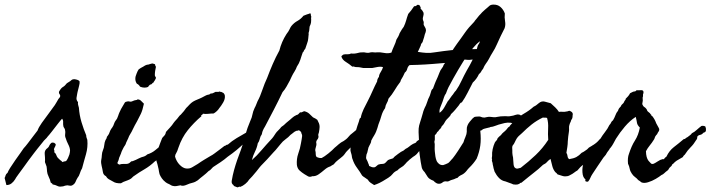

<svg xmlns="http://www.w3.org/2000/svg" viewBox="-135 -762 3054 825"><path d="M97.7 -148.4 103.5 -143.6Q106 -139.6 102.1 -132.8Q100.1 -129.4 98.9 -126.5Q97.7 -123.5 96.7 -121.1Q97.2 -119.1 97.7 -117.4Q98.1 -115.7 98.6 -114.7Q99.6 -111.8 97.7 -108.4Q104.5 -103 106.4 -97.2Q108.9 -89.4 113.3 -84Q119.1 -77.6 123.5 -74.2Q128.9 -70.8 133.8 -65.4Q139.2 -68.4 141.6 -68.4Q145 -68.4 149.4 -70.3Q157.7 -81.1 163.1 -97.7Q164.1 -101.6 165 -106.4Q166 -111.3 166 -115.2Q165.5 -127.9 158.2 -141.6Q150.9 -155.8 147.5 -168Q143.6 -176.3 145 -185.5Q146.5 -195.8 144.5 -203.1Q144 -208 141.6 -210.9Q140.6 -212.4 139.6 -214.1Q138.7 -215.8 137.7 -217.8Q135.7 -226.1 136.2 -235.4Q137.2 -245.1 131.8 -252Q126 -246.1 113.3 -229.7Q100.6 -213.4 88.1 -197.3Q75.7 -181.2 70.3 -175.8Q67.9 -172.4 65.2 -169.2Q62.5 -166 59.6 -163.6Q56.6 -161.1 54 -158Q51.3 -154.8 48.8 -151.4Q33.2 -131.8 25.6 -122.6Q18.1 -113.3 10.7 -103.5Q3.4 -93.8 -12.7 -72.3Q-18.1 -64.5 -31 -46.9Q-43.9 -29.3 -55.9 -12.9Q-67.9 3.4 -70.3 8.8Q-76.2 18.6 -85.4 25.9Q-94.7 33.2 -107.4 33.2Q-107.4 32.7 -109.4 25.6Q-111.3 18.6 -113 11Q-114.7 3.4 -115.2 2.9Q-112.3 -2.9 -110.8 -8.8Q-109.4 -14.2 -102.5 -19.5Q-100.6 -25.9 -91.3 -40.8Q-82 -55.7 -69.8 -73Q-57.6 -90.3 -47.1 -105Q-36.6 -119.6 -33.2 -125Q-26.9 -131.3 -14.9 -147Q-2.9 -162.6 9 -178.5Q21 -194.3 26.4 -201.2Q30.8 -214.4 44.7 -234.1Q58.6 -253.9 74.5 -274.7Q90.3 -295.4 100.6 -310.5Q105.5 -318.4 108.9 -324.2Q112.3 -330.1 116.2 -336.9Q120.1 -340.8 123 -345.7Q125 -353 121.1 -356.9Q117.7 -360.8 118.2 -367.2Q127 -383.8 135.3 -388.2Q144 -393.1 152.3 -404.3Q158.2 -408.2 161.6 -410.2Q166.5 -412.6 170.9 -417Q177.7 -423.8 191.2 -420.7Q204.6 -417.5 207 -412.1Q207.5 -409.2 207 -404.3Q206.5 -401.9 206.1 -399.4Q205.6 -397 205.1 -394.5Q204.1 -390.1 203.1 -386.2Q202.1 -382.3 201.2 -378.4Q200.2 -375 199.2 -370.8Q198.2 -366.7 197.3 -362.3Q195.3 -351.6 193.8 -341.8Q192.4 -332 200.2 -323.2Q199.2 -318.4 200.7 -311.5Q202.1 -304.7 204.1 -298.8Q206.1 -267.6 215.3 -236.8Q224.6 -206.1 235.4 -180.7Q235.4 -175.8 236.8 -170.9Q238.3 -166 240.2 -161.1Q243.2 -129.9 234.4 -99.1Q230 -84 225.8 -68.8Q221.7 -53.7 217.8 -39.1Q211.9 -29.3 208 -16.6Q204.6 -5.4 198.2 2Q193.4 9.8 189.5 19.5Q185.5 29.3 173.8 35.2Q167.5 37.1 160.6 35.2Q154.3 33.2 148.4 35.2Q144 35.6 139.6 37.6Q136.2 39.1 131.8 39.1Q119.1 41.5 110.8 36.6Q103.5 32.7 90.8 30.3Q90.8 27.3 87.9 25.9Q85 24.4 83 22.5Q79.6 7.8 75.2 0Q71.8 -6.8 69.3 -14.6Q66.4 -25.9 66.4 -35.6Q66.4 -46.4 61.5 -56.6Q57.6 -65.4 58.1 -67.4Q58.6 -69.3 58.6 -73.2Q58.6 -85.9 57.1 -101.1Q55.7 -116.7 69.3 -126Q74.7 -129.9 76.7 -136.2Q78.6 -141.6 85 -147.5Q86.9 -149.4 91.3 -149.4Q94.7 -149.4 97.7 -148.4Z M520.5 -489.3 530.3 -486.3Q532.2 -483.9 532.2 -480.5Q532.2 -478 535.2 -475.6Q533.2 -466.8 531.7 -457.5Q530.3 -448.2 530.3 -439.5Q530.3 -436 532.7 -432.6Q535.2 -429.2 535.2 -426.8Q530.3 -415.5 527.8 -413.1Q525.4 -410.6 525.4 -408.2Q520.5 -406.2 518.1 -402.3Q515.6 -398.4 509.8 -398.4Q507.8 -395.5 505.4 -394Q502.4 -392.1 502 -388.7Q485.8 -381.8 466.8 -389.6Q461.4 -398.9 453.1 -402.3Q440.4 -420.9 452.1 -446.3Q454.1 -451.2 456.5 -456.5Q459 -461.9 460.9 -463.9Q471.2 -471.2 476.6 -473.6Q478.5 -474.6 480.7 -475.8Q482.9 -477.1 484.9 -478.5Q488.3 -481 495.1 -483.4Q498 -484.4 500.5 -484.4Q504.4 -484.4 507.8 -486.3Q509.8 -486.8 511.5 -487.3Q513.2 -487.8 514.6 -488.3Q518.6 -489.3 520.5 -489.3ZM374 -56.6 378.9 -54.7Q387.7 -58.6 400.4 -57.6Q413.6 -56.6 420.9 -61.5Q425.8 -65.4 427.7 -67.4Q430.7 -70.3 434.6 -69.3Q450.2 -75.2 460.9 -81.1Q472.2 -86.9 484.4 -89.8Q492.2 -92.8 498 -98.6Q518.1 -105 532 -116.7Q545.9 -128.4 562.5 -141.6Q576.2 -149.4 585.4 -155.3Q594.7 -161.1 605.5 -169.9Q607.9 -175.3 610.8 -177.2Q613.3 -178.7 616.2 -183.6Q633.8 -183.6 635.7 -169.9Q630.9 -159.2 622.6 -152.3Q613.8 -145 607.4 -136.7Q599.6 -131.8 594.7 -127.9Q589.8 -124 585 -116.2Q584.5 -116.2 579.1 -111.8Q574.2 -107.4 573.2 -107.4Q565.4 -98.1 561.5 -96.2Q557.6 -94.2 547.9 -85.9Q541.5 -75.2 530.3 -68.4Q509.3 -48.3 485.8 -34.7Q473.6 -27.8 462.9 -20.8Q452.1 -13.7 442.4 -6.8Q437.5 -3.9 435.5 -1.5Q433.6 1 428.7 4.9Q423.8 8.8 413.6 12.7Q403.3 16.6 395.5 19.5Q389.2 23.4 384.8 25.4Q362.8 26.4 351.6 18.6Q338.9 11.7 332 7.8Q325.2 3.9 320.3 -4.9Q309.1 -10.3 307.1 -22.9Q306.2 -29.8 304.7 -36.1Q303.2 -42.5 301.8 -48.8Q300.8 -53.7 299.8 -60.1Q298.8 -66.4 299.8 -73.2Q302.2 -84.5 302.7 -96.2Q303.2 -106.9 307.6 -117.2Q312 -127 313 -138.7Q314 -150.4 318.4 -160.2Q324.7 -169.9 323.7 -170.9Q323.2 -171.4 324.2 -173.8L328.6 -179.7Q330.1 -181.6 333 -186.5L338.9 -201.2Q343.3 -209.5 347.7 -214.8Q352.1 -220.7 355.5 -231.4Q357.9 -238.3 360.8 -242.2Q362.8 -244.6 364.5 -247.3Q366.2 -250 368.2 -252.9Q370.6 -257.8 373 -265.1Q374 -268.6 375.2 -271.7Q376.5 -274.9 377.9 -278.3Q380.9 -286.1 385.3 -293.9Q389.6 -301.8 394.5 -309.6Q398.4 -317.4 401.4 -321.3Q404.3 -325.2 413.1 -326.2Q417.5 -327.1 421.9 -325.7Q427.2 -324.2 431.6 -326.2Q444.3 -332 449.2 -332Q454.1 -332 456.1 -335Q466.3 -334.5 471.7 -328.1Q477.1 -322.3 483.4 -316.4Q477.5 -288.1 470.2 -272.9Q462.9 -257.8 454.1 -241.2Q449.2 -233.4 444.3 -223.6Q439.5 -213.9 435.5 -206.1Q430.7 -195.3 425.3 -187Q418.9 -177.2 416 -168L411.6 -158.7Q408.7 -152.8 407.2 -149.4Q406.2 -146 405 -142.8Q403.8 -139.6 401.9 -137.2Q399.9 -134.8 398.4 -132.1Q397 -129.4 395.5 -127Q392.6 -121.1 389.6 -115.2Q386.7 -109.4 384.8 -102.5Q379.9 -91.8 378.9 -88.4Q378.4 -87.4 377.9 -86.2Q377.4 -85 377 -84Q375 -73.2 371.1 -66.4Q367.2 -59.6 374 -56.6Z M971.7 -224.6Q981.4 -212.4 981 -208Q980.5 -204.6 980.5 -197.3Q975.6 -191.9 972.7 -185.1Q970.2 -179.2 963.9 -173.8Q958 -169.9 953.6 -168.5Q947.8 -167 944.3 -162.1Q937.5 -159.7 934.6 -157.2Q931.2 -154.3 922.9 -155.3Q899.4 -131.8 881.3 -117.2Q863.3 -102.5 843.8 -88.9Q829.1 -76.2 813 -65.4Q796.9 -54.7 780.3 -43.9Q773.9 -37.6 771.5 -34.7Q768.1 -30.3 761.7 -27.3Q750.5 -16.1 737.8 -6.3Q731.4 -1.5 725.8 3.2Q720.2 7.8 714.8 12.7Q704.1 20.5 691.9 23.4Q679.2 26.4 668.9 31.2Q650.4 39.6 640.6 34.2L622.6 37.6Q615.2 39.1 604.5 36.1Q601.6 35.2 598.6 33.2Q597.2 32.2 595.5 31.2Q593.8 30.3 591.8 29.3Q582 25.4 576.7 21Q571.3 16.6 567.4 12.7Q564.5 9.8 560.5 4.4Q556.6 -1 554.7 -4.9Q549.8 -12.7 548.3 -23.9Q546.9 -35.2 543.9 -45.9Q542 -55.7 538.1 -67.4Q534.7 -78.1 535.2 -89.8Q535.6 -93.8 536.6 -97.7Q537.6 -101.6 538.6 -105L543 -120.1Q545.9 -127 548.3 -133.3Q550.8 -139.6 552.7 -145.5Q556.2 -156.2 561.5 -168Q564.5 -172.9 567.9 -175.8Q571.3 -178.7 574.2 -183.6Q575.7 -185.1 576.7 -189.5Q577.6 -194.3 579.1 -196.3L595.7 -214.4Q600.1 -219.2 604 -224.1Q607.9 -229 611.3 -234.4Q613.8 -237.8 616.5 -241Q619.1 -244.1 621.6 -246.6Q624 -249 626.7 -252.2Q629.4 -255.4 631.8 -258.8Q637.2 -266.1 640.1 -268.1Q642.6 -269.5 644.5 -272.5Q650.4 -278.3 655.3 -284.7Q660.2 -291 665 -297.9Q668.5 -301.3 672.1 -304.9Q675.8 -308.6 679.2 -312.5Q686 -319.8 694.3 -325.2Q703.6 -330.6 712.4 -334Q717.3 -335.9 722.2 -338.1Q727.1 -340.3 732.4 -342.8Q737.8 -345.2 741.7 -347.7Q745.6 -350.1 751 -352.5Q756.8 -355 761.7 -355.5Q766.1 -356 770.5 -360.4Q776.4 -359.4 781.2 -362.3Q786.1 -365.2 791 -367.2Q795.9 -367.7 800.3 -367.2Q804.7 -366.2 807.6 -369.1Q810.1 -367.2 814 -367.2Q817.4 -367.2 819.3 -365.2Q828.6 -362.8 831.1 -351.6Q833 -336.9 823.7 -321.3Q814.5 -305.7 807.6 -297.9Q799.3 -284.2 783.2 -274.4Q772 -274.4 759.3 -272.9Q746.1 -271.5 737.3 -273.4Q734.9 -269 731.9 -268.1Q728 -266.6 730.5 -262.7Q697.3 -234.4 671.9 -202.6Q646.5 -170.9 631.8 -127.9Q626.5 -110.4 622.1 -104Q617.2 -97.2 617.2 -88.9Q623 -68.4 636.7 -54.2Q650.4 -40 664.1 -38.1Q679.7 -36.1 691.9 -43.9Q704.6 -52.2 714.8 -57.6Q721.7 -62.5 728.5 -66.9Q735.4 -71.3 741.7 -75.2L769.5 -91.8Q773.4 -93.8 777.3 -96.2Q781.2 -98.6 785.2 -101.6Q796.9 -109.9 808.1 -118.7Q813.5 -122.6 818.6 -126.7Q823.7 -130.9 829.1 -134.8Q833.5 -135.3 836.4 -138.2Q838.9 -140.6 843.8 -140.6Q861.3 -156.2 881.8 -168.5Q902.3 -180.7 924.8 -193.4Q932.6 -201.2 939 -205.6Q945.3 -210 953.1 -217.8Q960 -217.8 962.9 -221.2Q965.8 -224.6 971.7 -224.6Z M947.3 -74.2Q969.2 -93.3 988.8 -116.7Q998.5 -127.9 1008.8 -139.6Q1019 -151.4 1030.3 -163.1Q1035.2 -168 1040 -174.8Q1044.9 -181.6 1049.8 -189.5Q1053.7 -195.3 1059.6 -200.7Q1065.9 -206.5 1069.3 -210.9Q1072.3 -215.8 1076.7 -218.8Q1079.1 -220.2 1081.3 -221.9Q1083.5 -223.6 1085.9 -225.6Q1090.8 -230.5 1094.7 -233.9Q1098.6 -237.3 1103.5 -241.2Q1107.9 -244.6 1112.1 -248.3Q1116.2 -252 1120.1 -255.4Q1127.9 -262.7 1138.7 -267.6Q1144.5 -268.6 1147.5 -272Q1149.4 -274.4 1154.3 -279.3Q1160.2 -278.3 1163.1 -280.3Q1165 -281.2 1167.2 -282.2Q1169.4 -283.2 1171.9 -284.2Q1185.5 -281.2 1193.8 -273.4Q1202.1 -265.6 1210 -257.8Q1216.8 -254.9 1220.7 -252.4Q1224.6 -250 1228.5 -247.1Q1232.4 -239.3 1235.4 -232.4Q1238.3 -225.6 1238.3 -216.8Q1238.3 -212.9 1237.3 -205.1Q1236.8 -202.1 1236.3 -199.2Q1235.8 -196.3 1235.4 -193.4Q1231.4 -181.6 1232.4 -180.7Q1233.4 -179.7 1233.4 -177.7Q1234.4 -168.9 1228 -161.6Q1221.7 -153.8 1224.6 -144.5Q1225.6 -140.6 1222.2 -129.9Q1218.8 -119.1 1219.7 -115.2Q1221.7 -109.9 1221.7 -100.1Q1221.7 -90.3 1226.6 -86.9Q1236.8 -83 1240.2 -83H1247.1Q1258.8 -88.9 1276.4 -103Q1293.9 -117.2 1302.7 -127Q1307.6 -130.9 1312 -134.8Q1316.4 -138.7 1320.3 -142.1Q1329.6 -150.4 1341.8 -156.2Q1354.5 -165 1357.4 -168.5L1370.1 -182.6Q1373 -185.5 1377.4 -188.5Q1381.8 -191.4 1385.7 -195.3Q1393.6 -203.1 1401.4 -206.1H1412.6Q1419.4 -206.1 1421.9 -202.1Q1423.8 -194.3 1421.9 -188.5Q1419.9 -182.6 1417 -177.7Q1413.6 -172.4 1408.2 -167Q1404.3 -159.7 1399.4 -154.3Q1397 -151.9 1394.3 -149.2Q1391.6 -146.5 1388.7 -143.1Q1382.8 -136.2 1375 -132.8Q1372.6 -129.9 1370.4 -127.4Q1368.2 -125 1365.7 -122.6L1356.4 -113.3Q1351.1 -107.9 1347.7 -102.5Q1344.2 -97.2 1338.9 -91.8Q1333.5 -87.4 1328.4 -83Q1323.2 -78.6 1317.9 -74.7Q1307.6 -66.9 1298.8 -55.7Q1294.4 -53.7 1291 -51.3Q1289.1 -49.8 1284.2 -46.9Q1272 -43.5 1259.5 -32.7Q1247.1 -22 1234.1 -12.9Q1221.2 -3.9 1207 -4.9Q1196.3 0 1188.5 -4.4Q1180.7 -8.8 1172.9 -13.7Q1162.1 -20.5 1152.3 -29.3Q1142.6 -38.1 1140.6 -53.7Q1138.7 -79.1 1146.5 -101.6Q1154.8 -124.5 1158.2 -146.5Q1158.2 -148.9 1161.4 -164.3Q1164.6 -179.7 1162.1 -184.6Q1160.6 -186.5 1159.7 -191.4Q1159.2 -196.3 1151.4 -201.2Q1147 -203.6 1147.5 -202.1Q1147.9 -200.2 1139.6 -200.2Q1131.3 -197.3 1126 -192.4Q1123 -189.9 1119.9 -187.5Q1116.7 -185.1 1113.3 -182.6Q1104.5 -172.4 1091.3 -163.1Q1079.6 -154.8 1070.3 -142.6Q1062.5 -133.8 1055.7 -125Q1049.8 -117.2 1040 -107.4Q1012.7 -76.2 986.3 -49.8Q982.9 -45.9 979.7 -42Q976.6 -38.1 973.6 -34.2Q970.7 -30.3 967.5 -26.4Q964.4 -22.5 960.9 -18.6Q949.2 -3.9 935.5 9.8Q929.7 19.5 918.9 28.3Q908.2 37.1 897.5 41Q894.5 39.1 891.1 41Q887.7 43 884.8 43Q878.9 40.5 875.5 39.3Q872.1 38.1 871.1 37.6Q869.1 36.6 868.2 33.2Q858.4 27.3 860.8 14.2Q863.3 1 865.2 -8.8Q870.1 -30.8 877 -52.7Q883.8 -74.7 892.1 -96.2Q900.4 -117.7 907.2 -139.2Q914.1 -160.6 918.9 -181.6Q923.8 -198.2 928.7 -212.4Q933.6 -226.6 940.4 -242.2Q947.8 -257.8 949.7 -270Q951.7 -282.2 959 -297.9Q963.4 -305.7 965.8 -312.5Q968.8 -320.8 971.7 -327.1Q982.9 -347.2 992.2 -375.5Q1002 -404.3 1012.7 -426.8Q1024.4 -458 1037.1 -487.3Q1049.8 -516.6 1065.4 -544.9Q1074.7 -582.5 1095.7 -615.2Q1105.5 -627.9 1108.9 -635.7Q1113.3 -645.5 1117.2 -650.4Q1128.9 -664.6 1143.6 -672.4Q1157.7 -680.2 1168.9 -694.3Q1177.2 -698.2 1184.1 -700.2Q1188 -701.2 1191.4 -702.4Q1194.8 -703.6 1198.2 -705.1Q1201.2 -702.1 1201.2 -693.4Q1203.1 -693.4 1202.1 -687.5Q1201.2 -681.6 1202.1 -677.7Q1202.1 -664.1 1199.7 -658.2L1195.3 -647.5Q1194.3 -639.6 1194.3 -637.2Q1194.3 -633.8 1193.4 -628.9Q1190.4 -619.6 1190.9 -618.7Q1191.4 -617.7 1191.4 -615.2Q1191.4 -613.3 1190.4 -606.4Q1189.5 -599.6 1189.5 -596.7Q1189 -586.9 1184.1 -574.2Q1180.2 -563.5 1176.8 -552.7Q1170.9 -545.9 1169.9 -542Q1168.9 -538.1 1166 -537.1Q1163.1 -528.8 1160.4 -520.8Q1157.7 -512.7 1155.3 -504.9Q1150.4 -489.7 1140.6 -475.6Q1137.2 -465.3 1130.4 -454.6Q1127 -449.7 1124.3 -444.6Q1121.6 -439.5 1119.1 -434.6L1114.7 -425.3Q1111.8 -419.4 1110.4 -416Q1103.5 -403.3 1096.2 -390.1Q1088.9 -377 1079.1 -366.2Q1061.5 -329.1 1042 -291.5Q1022.5 -253.9 1003.9 -218.8Q1000.5 -213.4 998 -208.7Q995.6 -204.1 994.1 -200.2Q991.7 -194.8 990.7 -188Q989.7 -182.1 985.4 -177.7Q983.9 -173.3 982.4 -169.2Q981 -165 980 -161.1Q978 -153.3 972.7 -146.5Q969.2 -127.4 960.4 -109.9Q952.1 -93.3 947.3 -74.2Z M1660.2 -539.1Q1681.6 -535.6 1697.5 -534.7Q1713.4 -533.7 1732.4 -537.1L1771 -542.5Q1786.6 -544.4 1808.6 -546.9Q1814.5 -547.4 1820.8 -546.9Q1824.2 -546.4 1827.1 -546.1Q1830.1 -545.9 1833 -545.9Q1845.7 -545.9 1857.9 -546.9Q1870.1 -547.9 1880.9 -548.8Q1882.8 -549.3 1884.5 -549.8Q1886.2 -550.3 1887.7 -550.8Q1890.6 -551.8 1893.6 -550.8Q1897.9 -550.8 1902.3 -550.8Q1906.7 -550.8 1911.1 -551.3Q1919.9 -551.8 1926.8 -544.9Q1929.7 -535.2 1928.7 -534.2Q1927.2 -532.7 1926.8 -531.2Q1925.8 -518.6 1923.3 -518.6Q1920.9 -518.6 1920.9 -516.6Q1913.1 -514.6 1907.7 -513.2Q1902.3 -511.7 1899.4 -506.8Q1882.8 -503.4 1868.7 -505.4Q1854.5 -507.8 1839.8 -501Q1832.5 -497.6 1825.7 -493.7Q1818.8 -489.3 1807.6 -493.2Q1797.9 -493.2 1785.2 -492.2Q1772.5 -491.2 1760.7 -490.2Q1744.1 -488.8 1723.4 -487.1Q1702.6 -485.4 1691.4 -484.9Q1680.7 -484.4 1660.6 -483.4Q1640.6 -482.4 1625 -482.4Q1617.2 -476.1 1614.7 -465.8Q1612.3 -456.1 1604.5 -450.2Q1595.7 -430.7 1591.8 -425.3Q1587.4 -419.4 1585 -410.2Q1571.3 -392.6 1560.1 -373.5Q1549.8 -356 1534.2 -337.9Q1532.2 -327.1 1526.9 -318.8Q1522 -311 1519.5 -296.9Q1509.3 -283.2 1503.9 -264.6Q1501.5 -255.9 1498.3 -246.6Q1495.1 -237.3 1491.2 -227.5Q1489.3 -219.7 1486.8 -212.4Q1484.4 -205.1 1481.4 -197.3Q1478 -188.5 1472.2 -179.2Q1469.7 -175.3 1467 -170.7Q1464.4 -166 1461.9 -161.1Q1460 -159.2 1460 -155.8Q1460 -153.3 1459 -150.4Q1457.5 -147 1456.1 -143.8Q1454.6 -140.6 1453.1 -138.2Q1451.2 -134.8 1448.2 -127.9Q1446.8 -124.5 1445.8 -117.7Q1444.8 -110.8 1443.4 -107.4Q1442.9 -106 1442.4 -104.5Q1441.9 -103 1441.4 -102.1Q1440.9 -101.1 1440.4 -99.6Q1439.9 -98.1 1439.5 -96.7Q1436.5 -83 1439.5 -78.1Q1442.4 -73.2 1444.3 -68.4Q1445.3 -65.4 1446.3 -63Q1447.3 -60.5 1448.2 -58.1Q1450.7 -53.7 1451.2 -48.8Q1453.6 -47.9 1456.1 -46.9Q1458.5 -45.9 1460.4 -44.9Q1464.4 -43 1469.7 -43Q1476.1 -42 1482.4 -48.3Q1489.3 -55.2 1494.1 -55.7Q1500 -57.6 1507.3 -57.6Q1513.7 -57.6 1518.6 -60.5Q1521.5 -63 1523.9 -65.4Q1526.4 -67.9 1528.3 -70.3Q1531.2 -74.7 1539.1 -77.1Q1554.7 -81.1 1555.7 -83.5Q1556.2 -85.4 1562.5 -90.8Q1565.9 -93.3 1569.1 -95.7Q1572.3 -98.1 1574.7 -100.1Q1578.6 -103.5 1587.9 -109.4Q1597.7 -114.3 1599.1 -115.2Q1600.6 -116.2 1607.4 -122.1Q1612.3 -124.5 1616.5 -127.2Q1620.6 -129.9 1624 -132.8Q1629.4 -137.7 1639.6 -143.6Q1651.4 -148.4 1652.6 -149.7Q1653.8 -150.9 1654.3 -152.8Q1654.8 -154.8 1665 -161.1Q1668.5 -168.5 1673.8 -173.8Q1676.3 -176.3 1679.2 -179.4Q1682.1 -182.6 1685.5 -186.5Q1691.9 -193.8 1697.8 -198.2Q1704.6 -203.6 1709 -208Q1710.9 -209.5 1713.9 -212.4Q1716.8 -215.3 1720.7 -215.8Q1723.6 -218.3 1725.8 -220.2Q1728 -222.2 1730 -224.1Q1731.9 -226.1 1734.6 -228.5Q1737.3 -231 1741.2 -234.4L1746.1 -239.3Q1749.5 -242.7 1751 -243.2Q1755.4 -243.2 1757.3 -240.2Q1759.8 -237.3 1763.7 -237.3Q1763.2 -231 1762.9 -227.1Q1762.7 -223.1 1762.7 -221.2Q1762.7 -217.3 1760.7 -213.9Q1754.9 -204.6 1747.6 -204.1Q1740.2 -203.1 1736.3 -193.4Q1733.4 -195.3 1729 -194.3Q1724.6 -193.4 1722.7 -191.4Q1724.6 -188 1724.6 -184.6Q1724.6 -182.6 1725.6 -177.7Q1707.5 -159.7 1702.1 -149.4Q1689.9 -136.7 1689.5 -135.3L1688.5 -133.8L1680.7 -126Q1667 -115.2 1660.2 -105.5Q1653.8 -96.2 1639.6 -87.9Q1628.9 -80.1 1625 -76.2Q1623 -74.2 1620.1 -71.5Q1617.2 -68.8 1613.3 -65.4Q1610.8 -63 1606 -57.1Q1601.1 -51.3 1597.7 -48.8Q1591.3 -43.9 1584.5 -40Q1579.1 -37.1 1573.2 -30.3Q1559.1 -23.9 1552.2 -14.6Q1545.9 -6.3 1533.2 2Q1524.4 7.8 1509.3 16.6Q1494.1 25.4 1483.4 29.3Q1481.9 29.8 1480.5 30.3Q1479 30.8 1478 31.2Q1477.1 31.7 1475.6 32.2Q1474.1 32.7 1472.7 33.2Q1464.8 28.3 1457.5 23.4Q1450.2 18.6 1445.3 9.8Q1436 2.9 1431.2 0Q1425.3 -3.4 1420.9 -7.8Q1416 -16.1 1410.6 -24.4Q1405.3 -32.7 1398.9 -41Q1386.2 -58.1 1379.9 -78.1Q1378.4 -80.6 1377.4 -86.4L1376 -95.7Q1375 -99.6 1374 -103Q1373 -106.4 1372.1 -109.4Q1370.1 -114.3 1371.1 -124Q1371.1 -130.9 1373 -136.7Q1374 -140.1 1375 -143.8Q1376 -147.5 1377 -151.4Q1378.9 -157.7 1381.3 -163.8Q1383.8 -169.9 1386.2 -175.8Q1392.1 -189 1394.5 -201.2Q1400.4 -221.7 1407.2 -240.2Q1408.7 -243.7 1409.7 -249.5Q1410.2 -253.9 1415 -255.9Q1418.9 -275.4 1427.7 -293.5Q1436.5 -311.5 1445.3 -328.1Q1450.7 -338.4 1455.6 -348.9Q1460.4 -359.4 1465.3 -370.1Q1470.2 -380.9 1475.1 -391.4Q1480 -401.9 1485.4 -412.1Q1485.8 -422.9 1493.2 -431.6Q1493.7 -441.4 1501 -452.6Q1508.3 -463.9 1510.7 -473.6Q1500 -476.6 1486.8 -474.1Q1473.6 -471.7 1463.9 -469.7Q1446.3 -469.2 1426.8 -469.7Q1423.3 -470.2 1420.2 -470.9Q1417 -471.7 1413.6 -472.2Q1407.2 -473.6 1401.4 -473.6Q1392.6 -473.1 1388.2 -475.1Q1383.3 -477.5 1378.9 -475.6Q1365.2 -487.3 1350.8 -496.1Q1336.4 -504.9 1332 -518.6Q1332 -521.5 1335 -523.4Q1338.9 -526.4 1339.8 -527.3Q1348.1 -529.8 1357.4 -528.8Q1366.7 -528.3 1373 -532.2Q1387.2 -530.3 1401.9 -534.2Q1415 -538.1 1429.7 -537.1Q1431.6 -537.1 1435.5 -536.1Q1439.5 -535.2 1441.4 -535.2Q1446.3 -534.7 1449.7 -535.2Q1451.7 -535.6 1453.6 -536.1Q1455.6 -536.6 1458 -537.1Q1463.9 -538.1 1470.7 -537.1Q1477.5 -536.1 1484.4 -537.1Q1498.5 -538.1 1515.1 -534.7Q1533.2 -531.2 1546.9 -536.1Q1549.3 -543 1552 -550Q1554.7 -557.1 1558.1 -564Q1564.9 -578.1 1568.4 -591.8Q1572.3 -597.7 1576.2 -605Q1580.1 -612.3 1582 -619.1L1591.3 -634.8Q1593.3 -637.7 1595.2 -640.6Q1597.2 -643.6 1599.6 -646.5Q1606.4 -660.6 1609.9 -673.3Q1611.8 -680.2 1614 -687.3Q1616.2 -694.3 1619.1 -702.1Q1625.5 -709 1631.8 -717.3Q1638.2 -725.6 1644.5 -735.4Q1651.9 -734.4 1655.8 -739.3Q1660.2 -744.1 1668.9 -738.3Q1668.9 -735.4 1671.4 -732.9Q1673.8 -730.5 1671.9 -725.6Q1681.6 -715.8 1684.6 -708Q1686.5 -700.2 1683.1 -689.9Q1679.7 -679.7 1684.6 -670.9Q1686.5 -666.5 1685.5 -661.6Q1684.6 -656.2 1686.5 -653.3Q1689 -647.9 1691.9 -643.6Q1695.3 -638.7 1695.3 -630.9Q1695.3 -627.9 1693.8 -623.5Q1692.4 -619.1 1690.4 -614.3Q1687 -599.6 1684.6 -593.8Q1683.6 -590.8 1682.6 -587.6Q1681.6 -584.5 1680.7 -581.1Q1673.8 -572.8 1673.8 -570.8Q1673.8 -569.3 1672.9 -566.4Q1671.4 -563.5 1669.9 -559.8Q1668.5 -556.2 1666.5 -552.2Q1664.6 -548.3 1663.1 -544.9Q1661.6 -541.5 1660.2 -539.1Z M1928.7 -200.2Q1932.6 -164.1 1928.7 -136.2Q1924.8 -108.4 1913.1 -80.1Q1899.4 -58.6 1880.9 -41Q1877.9 -38.1 1875.2 -34.9Q1872.6 -31.7 1870.1 -28.3Q1865.2 -22 1858.4 -16.6Q1853.5 -12.7 1843.8 -8.3Q1836.4 -4.9 1831.1 2Q1827.1 2.9 1823.7 4.4Q1820.3 5.9 1816.4 7.8Q1806.6 10.3 1802.2 12.2L1793 16.6Q1788.6 18.6 1784.2 17.6Q1780.8 16.6 1775.4 17.6Q1771 18.1 1767.1 21.5Q1763.7 24.4 1758.8 26.4Q1749 29.3 1741.2 25.4Q1733.4 21.5 1727.5 14.6Q1709 7.8 1702.6 -2Q1696.3 -11.7 1689.5 -22.5Q1679.7 -32.2 1677.2 -42.5Q1674.8 -52.7 1672.9 -65.4Q1670.4 -80.6 1668.5 -95.7Q1666.5 -110.8 1665 -126Q1664.1 -134.8 1665 -144.5Q1666 -154.3 1665 -164.1Q1664.1 -177.7 1663.6 -194.3Q1663.1 -210.9 1666 -222.7Q1668.5 -232.9 1670.9 -239.3Q1673.3 -246.1 1675.8 -254.9Q1679.7 -267.1 1681.6 -274.9Q1683.6 -283.7 1687.5 -293Q1688.5 -295.4 1689.5 -297.6Q1690.4 -299.8 1691.4 -301.8Q1692.4 -303.7 1693.4 -305.7Q1694.3 -307.6 1695.3 -309.6Q1696.8 -313 1698.7 -318.8Q1700.7 -324.7 1702.1 -328.1Q1704.1 -335.9 1708.5 -343.8Q1712.4 -351.1 1714.8 -360.4Q1716.8 -367.2 1718.3 -372.1Q1719.7 -377 1725.6 -381.8L1732.9 -401.4Q1734.9 -406.2 1736.8 -411.1Q1738.8 -416 1741.2 -420.9Q1743.7 -425.8 1745.6 -430.7Q1747.6 -435.5 1749.5 -440.4Q1751.5 -445.3 1753.4 -450.2Q1755.4 -455.1 1757.8 -460Q1766.6 -472.2 1768.1 -475.1L1771.5 -483.4Q1774.4 -487.3 1776.4 -490.2Q1778.3 -493.2 1779.3 -495.1L1802.7 -534.7Q1808.6 -544.4 1814.9 -554.2Q1821.3 -564 1828.1 -573.2Q1836.9 -585.4 1845.7 -597.4Q1854.5 -609.4 1862.8 -621.6Q1878.4 -644 1902.3 -668Q1905.8 -673.8 1912.1 -680.7Q1918 -687.5 1923.8 -695.3Q1927.2 -698.7 1930.4 -702.1Q1933.6 -705.6 1936.5 -709Q1941.9 -714.8 1949.2 -720.7Q1955.6 -726.1 1960.2 -730Q1964.8 -733.9 1967.3 -736.3Q1972.7 -741.7 1983.4 -742.2Q2002.9 -743.2 2015.6 -731.9Q2028.3 -720.7 2034.2 -704.1Q2032.2 -687 2035.2 -670.9Q2038.1 -654.8 2033.2 -640.6Q2024.4 -624 2016.1 -606.4Q2007.8 -588.9 2000 -571.3Q1992.2 -553.2 1982.4 -538.1Q1978 -531.2 1973.9 -523.9Q1969.7 -516.6 1965.8 -508.8Q1960 -498 1952.6 -488.3Q1946.3 -480 1940.4 -465.8Q1935.5 -460.9 1932.6 -454.6Q1930.2 -449.2 1922.9 -443.4Q1913.6 -422.9 1896.5 -407.2L1874 -363.3Q1868.7 -352.5 1862.5 -342.3Q1856.4 -332 1849.6 -322.3Q1844.7 -321.3 1841.8 -317.4Q1838.9 -313.5 1835.9 -308.6Q1828.1 -298.8 1820.3 -289.6Q1812.5 -280.3 1802.7 -271.5Q1800.3 -263.7 1791.5 -255.9Q1782.2 -247.1 1779.3 -242.2Q1777.8 -240.2 1775.9 -236.3Q1773.9 -232.4 1772.5 -230.5Q1769.5 -225.6 1767.1 -223.6Q1764.6 -221.7 1761.7 -217.8Q1758.8 -210 1756.8 -208.5Q1755.4 -207.5 1752.9 -205.1Q1747.1 -196.3 1746.1 -196.3Q1745.1 -196.3 1744.1 -195.3Q1738.3 -184.1 1736.3 -183.6Q1734.4 -183.1 1733.4 -180.7Q1733.9 -167 1733.4 -162.1Q1732.9 -159.7 1732.4 -157.2Q1731.9 -154.8 1731.4 -152.3Q1733.9 -143.6 1732.9 -132.3Q1732.4 -127 1732.7 -121.3Q1732.9 -115.7 1733.4 -110.4Q1734.4 -99.6 1735.8 -90.3Q1737.3 -81.1 1740.2 -73.2Q1743.2 -64.5 1751 -58.1Q1758.8 -51.8 1769.5 -52.7Q1773.4 -53.7 1780.3 -56.6Q1787.1 -59.6 1791 -61.5Q1793.5 -63.5 1795.9 -65.9Q1798.3 -68.4 1800.8 -71.3Q1803.2 -74.2 1805.7 -76.9Q1808.1 -79.6 1810.5 -82Q1821.3 -95.7 1834 -115.2L1856.4 -150.4Q1858.9 -158.2 1860.8 -163.6Q1862.8 -168.9 1864.3 -171.9Q1866.7 -176.8 1869.1 -185.5Q1871.6 -196.8 1870.6 -206.1Q1870.1 -214.8 1874 -223.6Q1876 -229.5 1883.3 -238.8Q1890.6 -248 1895.5 -252.9Q1904.3 -260.7 1906.2 -260.3Q1907.7 -259.8 1910.2 -260.7Q1926.3 -262.7 1931.6 -259.8Q1937 -256.8 1947.3 -256.8Q1950.2 -257.3 1953.1 -258.1Q1956.1 -258.8 1959.5 -259.3Q1965.3 -260.7 1972.7 -259.8Q1980.5 -258.8 1987.3 -258.3Q1994.1 -257.8 2002 -259.8Q2014.6 -262.7 2033.2 -262.7Q2036.1 -262.7 2039.6 -262.7Q2043 -262.7 2046.4 -262.2Q2053.7 -261.7 2061.5 -263.7Q2070.3 -264.6 2079.1 -268.1Q2087.9 -271.5 2095.7 -269.5Q2102.5 -268.6 2106 -261.7Q2109.4 -254.9 2108.4 -247.1Q2107.4 -242.2 2103.5 -234.9Q2099.6 -227.5 2095.7 -226.6Q2087.9 -228.5 2086.9 -227.5Q2085.9 -226.6 2084 -226.6Q2078.1 -227.1 2071.8 -230L2060.5 -234.4Q2046.9 -236.3 2033.7 -233.4Q2020.5 -230.5 2007.8 -226.6L1995.6 -222.2Q1992.2 -221.2 1989 -220Q1985.8 -218.8 1982.4 -217.8Q1978.5 -216.8 1976.1 -216.8Q1972.2 -216.8 1969.7 -214.8Q1963.4 -212.9 1957.5 -211.9Q1952.1 -210.9 1946.3 -209Q1938.5 -207 1937.5 -204.6Q1937 -202.6 1928.7 -200.2ZM1877 -531.2Q1854.5 -497.1 1833.5 -461.4Q1812.5 -425.8 1792 -386.7Q1789.1 -380.9 1786.6 -374.5Q1784.2 -368.2 1781.2 -360.4Q1776.4 -354.5 1772.9 -344.2Q1769.5 -334 1766.6 -325.2Q1764.2 -318.8 1761.7 -312.7Q1759.3 -306.6 1756.8 -300.3Q1752 -288.1 1753.9 -277.3Q1765.1 -285.2 1773.4 -299.3L1789.1 -327.1Q1794.9 -333 1797.9 -338.4Q1801.3 -344.2 1806.6 -350.6Q1812 -356.4 1815.4 -362.3Q1818.8 -367.7 1824.2 -373Q1837.9 -392.6 1848.1 -415Q1853.5 -426.3 1859.1 -437.5Q1864.7 -448.7 1871.1 -460Q1876.5 -470.2 1883.3 -481.4Q1888.7 -490.7 1894.5 -502.9L1904.8 -527.3Q1907.2 -533.2 1909.7 -539.3Q1912.1 -545.4 1914.1 -551.8Q1917 -566.9 1921.4 -571.8Q1926.3 -577.1 1926.8 -585Q1912.6 -573.7 1900.4 -559.1Z M2326.2 -271.5 2325.2 -263.7Q2326.2 -260.3 2323.2 -252Q2318.4 -246.1 2317.4 -239.3Q2315.4 -235.4 2314 -232.4Q2312.5 -229.5 2311.5 -224.6Q2309.6 -218.8 2310.1 -210.9Q2310.5 -207 2310.3 -203.4Q2310.1 -199.7 2309.6 -196.3Q2307.6 -185.5 2306.6 -175.3Q2305.7 -165 2304.7 -154.3Q2304.7 -143.6 2302.7 -129.9Q2300.8 -116.2 2298.8 -105.5Q2303.2 -97.7 2303.7 -90.8Q2304.2 -83.5 2310.5 -78.1Q2330.1 -81.1 2341.8 -87.4Q2353.5 -93.8 2364.3 -105.5Q2372.1 -108.9 2376.5 -112.3Q2380.4 -115.7 2387.7 -120.1L2395.5 -127.9Q2407.2 -134.3 2408.7 -135.7Q2409.7 -136.7 2411.4 -137.7Q2413.1 -138.7 2415 -139.6Q2431.6 -150.4 2440.4 -162.1Q2447.8 -168 2452.6 -174.3Q2456.5 -179.7 2467.8 -184.6Q2474.1 -192.4 2481.9 -197.8Q2489.7 -203.1 2496.1 -210.9Q2501.5 -210.9 2503.9 -209Q2505.4 -208 2507.1 -207Q2508.8 -206.1 2510.7 -205.1Q2513.7 -197.3 2511.7 -189Q2509.8 -180.7 2504.9 -173.8Q2500 -167.5 2500 -166Q2500 -165 2499 -164.1Q2496.1 -160.6 2491.7 -156.7Q2487.3 -153.3 2484.4 -149.4Q2479.5 -140.6 2476.6 -140.6Q2473.6 -140.6 2471.7 -138.7Q2462.9 -133.3 2459.5 -130.9Q2455.6 -127.4 2448.2 -123Q2438 -117.7 2435.5 -115.2Q2433.1 -112.8 2431.6 -112.3Q2419.9 -99.1 2408.7 -90.3Q2398.4 -82.5 2386.7 -68.4Q2382.8 -65.4 2378.9 -62.5Q2375 -59.6 2372.1 -54.7Q2363.3 -48.8 2357.9 -43Q2352.5 -37.1 2345.7 -29.3Q2339.8 -26.4 2333 -21Q2324.7 -14.6 2318.4 -11.7Q2315.9 -10.3 2310.1 -7.3Q2305.2 -4.9 2300.8 -4.9Q2289.6 -2.9 2279.3 -6.8Q2270 -10.3 2260.7 -12.7Q2256.8 -18.6 2251 -22.5Q2242.2 -33.2 2238.3 -47.9Q2234.4 -62.5 2230.5 -79.1Q2221.7 -73.2 2215.8 -66.4Q2210 -59.1 2198.2 -53.7Q2188.5 -44.4 2178.2 -35.4Q2168 -26.4 2156.7 -18.1Q2146 -9.8 2134.8 -0.7Q2123.5 8.3 2112.3 17.6Q2104.5 25.4 2101.6 23.4Q2092.8 34.2 2070.3 30.3Q2062.5 26.4 2052.7 23.4Q2045.9 21.5 2037.1 17.6Q2020.5 14.6 2009.3 2.9Q1998 -8.8 1990.2 -24.4Q1987.3 -32.7 1985.8 -39.1Q1985.4 -42.5 1984.4 -46.4Q1983.4 -50.3 1982.4 -54.7Q1981.9 -63 1979.5 -67.9Q1977.5 -73.2 1979.5 -78.1Q1977.5 -80.6 1978.5 -84.5Q1979.5 -89.4 1979.5 -91.8Q1978.5 -105.5 1981.9 -121.1Q1985.4 -136.7 1991.2 -149.4Q1994.1 -154.3 1999 -159.2Q2001.5 -162.1 2002 -165Q2002.4 -167.5 2004.9 -169.9Q2007.3 -172.9 2010.7 -175.8Q2015.6 -179.7 2017.6 -181.6Q2020 -185.1 2022.7 -188.2Q2025.4 -191.4 2028.8 -193.8Q2032.2 -196.3 2035.2 -199.2Q2038.1 -202.1 2041 -205.1Q2044.4 -208.5 2046.4 -211.9Q2048.8 -215.8 2053.7 -217.8Q2057.6 -224.6 2062.5 -229Q2067.4 -233.4 2073.2 -238.3Q2089.8 -258.3 2114.3 -272.5Q2139.2 -286.6 2158.2 -303.7Q2165 -306.6 2169.9 -310.5Q2174.8 -314.5 2179.7 -318.4Q2191.9 -329.1 2206.1 -325.2L2231.4 -318.4Q2241.2 -309.6 2250.5 -300.8Q2259.8 -292 2266.6 -281.2Q2270 -281.7 2273.9 -282Q2277.8 -282.2 2282.2 -281.7Q2291 -280.8 2300.8 -283.2Q2303.7 -283.2 2306.6 -284.7Q2309.6 -286.1 2311.5 -286.1Q2326.2 -281.2 2326.2 -271.5ZM2197.3 -256.8Q2170.9 -244.1 2149.4 -227.1Q2127.9 -210 2108.4 -190.4Q2106 -188 2103.3 -185.8Q2100.6 -183.6 2098.1 -181.2Q2095.7 -179.2 2093.3 -176.8Q2090.8 -174.3 2088.9 -171.9Q2085 -167 2081.5 -160.2Q2078.1 -153.3 2075.2 -147.5Q2074.2 -145.5 2073.2 -143.8Q2072.3 -142.1 2071.3 -141.1Q2070.3 -140.1 2069.3 -138.7Q2068.4 -137.2 2067.4 -135.7Q2065.4 -130.9 2065.9 -126Q2066.4 -122.6 2066.4 -115.2V-105.5Q2066.4 -102.5 2067.4 -95.7Q2070.3 -85 2070.3 -74.2Q2070.3 -66.4 2071.8 -55.2Q2073.2 -43.9 2079.1 -40Q2085.4 -36.1 2091.3 -38.1Q2098.1 -40.5 2102.5 -41Q2136.7 -67.4 2167 -96.2Q2197.3 -125 2220.7 -161.1Q2218.8 -185.1 2220.2 -210.4Q2221.7 -234.4 2215.8 -254.9Q2211.9 -257.3 2206.5 -256.3Q2202.6 -255.9 2197.3 -256.8Z M2716.8 -77.1Q2720.7 -82.5 2722.7 -84.5Q2725.1 -86.9 2728.5 -88.9Q2740.7 -114.7 2760.5 -129.9Q2780.3 -145 2802.7 -164.1Q2807.6 -164.1 2811 -167.5Q2814.5 -170.9 2819.3 -172.9Q2825.2 -178.2 2830.6 -181.6Q2835 -184.6 2837.9 -189.5Q2849.1 -194.8 2858.9 -204.1Q2869.1 -213.4 2878.9 -220.7Q2886.7 -222.7 2895.5 -218.8Q2899.4 -210.9 2898.4 -202.1Q2897.5 -193.4 2888.7 -192.4Q2885.7 -189.5 2882.3 -186.5Q2878.9 -183.6 2874 -182.6Q2864.3 -180.7 2861.3 -174.8Q2860.8 -165.5 2858.9 -163.6Q2856.9 -161.6 2856.4 -160.2Q2845.7 -142.1 2832.5 -129.2Q2819.3 -116.2 2807.6 -97.7Q2802.2 -94.2 2798.8 -86.9Q2781.2 -77.1 2772.9 -71.8Q2764.6 -66.4 2757.8 -58.6Q2752 -55.2 2752 -52.7Q2752 -50.8 2750 -48.8Q2740.2 -40.5 2738.8 -36.6Q2737.3 -32.7 2734.4 -30.3Q2729.5 -26.9 2725.8 -23.7Q2722.2 -20.5 2719.7 -18.1Q2713.9 -12.2 2707 -9.8Q2698.7 -2.9 2682.6 6.6Q2666.5 16.1 2649.4 21.2Q2632.3 26.4 2621.1 21.5L2614.3 16.1Q2612.3 14.6 2607.4 11.7Q2601.1 3.9 2593.3 -1.5Q2586.4 -6.3 2580.1 -15.6Q2572.8 -25.9 2570.8 -36.6Q2568.8 -47.9 2563.5 -58.6Q2561 -84 2567.4 -100.6Q2572.8 -117.2 2579.1 -131.6Q2585.4 -146 2593.3 -158.2Q2608.4 -181.6 2614.3 -213.9Q2603.5 -224.6 2602.1 -233.9Q2601.6 -238.8 2600.1 -245.1Q2598.6 -251.5 2596.7 -259.8Q2571.3 -243.2 2549.8 -217.8Q2528.3 -192.4 2511.7 -166L2500 -144.5Q2495.1 -135.3 2488.3 -127Q2483.4 -122.1 2483.4 -120.6Q2483.4 -119.1 2481.4 -117.2Q2477.5 -112.3 2475.1 -108.9Q2472.7 -105.5 2471.7 -103.5Q2470.7 -101.6 2469.7 -99.9Q2468.8 -98.1 2467.8 -96.7Q2464.8 -92.8 2462.9 -90.8Q2460.9 -88.9 2458 -85Q2444.3 -65.4 2433.1 -48.3L2410.2 -13.7Q2404.8 -5.4 2401.4 2.9Q2397.9 11.7 2391.6 18.6Q2381.8 19.5 2380.4 15.6Q2378.9 11.7 2380.9 8.8Q2369.1 1 2367.7 -21.5Q2366.2 -43.9 2372.1 -57.6Q2369.1 -66.4 2370.1 -67.4Q2371.1 -68.4 2371.1 -70.3Q2383.8 -87.9 2397 -105.5Q2410.2 -123 2424.8 -138.7Q2427.2 -142.1 2429.7 -145.5Q2432.1 -148.9 2434.1 -152.3Q2439 -159.7 2444.3 -165Q2452.6 -179.2 2464.4 -194.3Q2476.1 -209 2483.4 -224.6Q2488.8 -230 2490.7 -235.4Q2493.2 -241.2 2499 -245.1Q2502.4 -251 2505.1 -256.6Q2507.8 -262.2 2509.8 -267.6Q2512.7 -276.9 2520.5 -286.1Q2522.5 -293 2525.4 -296.9Q2528.3 -300.8 2533.2 -305.7Q2533.7 -310.1 2538.6 -314Q2543.5 -317.9 2545.9 -322.3Q2548.3 -329.1 2550.8 -331.1Q2553.7 -333.5 2553.7 -337.9Q2558.6 -342.8 2563.5 -348.1Q2568.4 -353.5 2572.3 -361.3Q2585.9 -369.1 2591.3 -369.1Q2596.7 -369.1 2599.6 -374Q2603.5 -374 2608.2 -374Q2612.8 -374 2618.2 -374.5Q2629.4 -375.5 2629.9 -367.2Q2630.4 -365.2 2629.9 -362.3Q2629.4 -360.8 2628.9 -359.4Q2628.4 -357.9 2627.9 -356.4Q2628.4 -347.7 2627.9 -347.2Q2627 -346.2 2627 -345.7Q2626 -341.8 2626.5 -338.9Q2627 -336.4 2627 -330.1Q2626.5 -326.2 2626 -323.2Q2625.5 -320.3 2625 -317.9Q2624 -313 2628.9 -306.6Q2631.3 -303.2 2634.8 -301.3Q2638.2 -299.3 2641.6 -294.9Q2644 -292.5 2645 -289.1Q2646 -285.6 2648.4 -283.2Q2650.4 -280.8 2654.3 -278.3Q2658.2 -275.9 2660.2 -271.5Q2665.5 -267.6 2663.6 -266.6Q2662.1 -265.6 2668 -262.7Q2679.2 -248.5 2684.6 -232.4Q2690.9 -220.2 2695.3 -212.9Q2700.2 -205.1 2695.3 -197.3Q2692.4 -194.3 2688.5 -185.5Q2684.1 -181.2 2680.7 -175.8Q2678.7 -172.4 2677.7 -168.5Q2677.2 -165 2674.8 -162.1Q2666 -147.9 2656.7 -136.7Q2647.5 -125.5 2640.6 -112.3Q2641.1 -84.5 2651.4 -71.3Q2663.1 -57.6 2666 -57.6Q2672.4 -56.6 2679.7 -61.5L2692.4 -69.3Q2694.3 -70.3 2696 -71.3Q2697.8 -72.3 2699.2 -73.2Q2702.1 -75.2 2706.1 -76.2Q2716.3 -79.6 2715.8 -78.6Q2715.3 -77.1 2716.8 -77.1Z"/></svg>

Font: Taprom
Style: Regular
Weight: 400
Designer: Danh Hong
Version: Version 8.002; ttfautohint (v1.8.3)